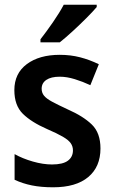

<svg xmlns="http://www.w3.org/2000/svg" viewBox="-20 -786 485 816"><path d="M407 -155Q407 -77 355 -33.5Q303 10 206 10Q155 10 115.5 2Q76 -6 42 -22V-131Q76 -112 119.5 -99.5Q163 -87 201 -87Q247 -87 268.5 -103Q290 -119 290 -147Q290 -164 280.5 -177.5Q271 -191 247 -205Q223 -219 179 -238Q113 -267 77 -302.5Q41 -338 41 -403Q41 -474 94 -513.5Q147 -553 234 -553Q280 -553 320.5 -542.5Q361 -532 400 -513L364 -424Q332 -439 298 -449.5Q264 -460 234 -460Q197 -460 177 -446.5Q157 -433 157 -409Q157 -392 167 -379.5Q177 -367 201 -354Q225 -341 268 -321Q334 -292 370.5 -256.5Q407 -221 407 -155ZM391 -756Q375 -737 347 -709Q319 -681 288.5 -653Q258 -625 234 -606H152V-619Q177 -651 205 -691.5Q233 -732 251 -766H391Z"/></svg>

Font: Noto Sans Khmer SemiCondensed SemiBold
Style: Regular
Weight: 600
Width: 4
Designer: Danh Hong and the Monotype Design Team
Foundry: Monotype Imaging Inc.
Version: Version 2.004; ttfautohint (v1.8.4.7-5d5b)